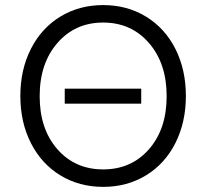

<svg xmlns="http://www.w3.org/2000/svg" viewBox="-20 -728 812 756"><path d="M234.9 -319.8V-378.9H536.1V-319.8ZM554.9 -37.6Q480.5 7.8 386.2 7.8Q292 7.8 217.5 -37.6Q143.1 -83 101.6 -164.8Q60.1 -246.6 60.1 -350.1Q60.1 -453.6 101.6 -535.4Q143.1 -617.2 217.5 -662.6Q292 -708 386.2 -708Q480.5 -708 554.9 -662.6Q629.4 -617.2 670.7 -535.4Q711.9 -453.6 711.9 -350.1Q711.9 -246.6 670.7 -164.8Q629.4 -83 554.9 -37.6ZM636.2 -349.1Q636.2 -478.5 566.4 -558.8Q496.6 -639.2 386.2 -639.2Q275.9 -639.2 206.1 -558.8Q136.2 -478.5 136.2 -349.1Q136.2 -220.2 205.8 -140.6Q275.4 -61 386.2 -61Q497.1 -61 566.7 -140.6Q636.2 -220.2 636.2 -349.1Z"/></svg>

Font: LT Superior
Style: Regular
Weight: 400
Designer: Daniel Lyons
Foundry: LyonsType
Version: Version 1.000